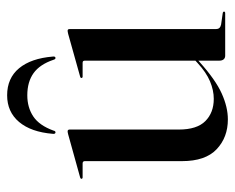

<svg xmlns="http://www.w3.org/2000/svg" viewBox="-80 -571 658 538"><g transform="rotate(-90 249.0 -302.0)"><path d="M348 -17V-78V-80.5V-393.5Q348 -396 346.8 -397.8Q345.5 -399.5 342 -399.5H303Q301.5 -399.5 300.5 -400.5Q299.5 -401.5 299.5 -402.5Q299.5 -404.5 300.5 -405.2Q301.5 -406 303.5 -406.5L423 -440Q427 -441 428.8 -441.2Q430.5 -441.5 432 -441.5Q434.5 -441.5 435.5 -440Q436.5 -438.5 436.5 -436V-26Q436.5 -20 439.5 -16.5Q442.5 -13 449 -11.5L480.5 -7Q483.5 -6.5 484.5 -5.5Q485.5 -4.5 485.5 -3Q485.5 -2 484.5 -1Q483.5 0 481 0H362Q355.5 0 351.8 -4.2Q348 -8.5 348 -17ZM66.5 -121V-393.5Q66.5 -396 65 -397.8Q63.5 -399.5 60 -399.5H21Q19 -399.5 18 -400.5Q17 -401.5 17 -402.5Q17 -404.5 18.2 -405.2Q19.5 -406 21 -406.5L141.5 -440Q145.5 -441 147 -441.2Q148.5 -441.5 150.5 -441.5Q152.5 -441.5 153.8 -440Q155 -438.5 155 -436V-130Q155 -79 178.8 -55.5Q202.5 -32 241 -32Q265 -32 290 -42.5Q315 -53 341 -77L357.5 -92L361.5 -87.5L344.5 -72Q294.5 -27 256.2 -9.8Q218 7.5 183.5 7.5Q133 7.5 99.8 -24Q66.5 -55.5 66.5 -121ZM251 -554.5Q217 -554.5 191.8 -537.8Q166.5 -521 152 -481Q151 -475.5 147 -475.5Q145 -475.5 143.8 -477.2Q142.5 -479 143 -483Q148 -544 176.2 -577.5Q204.5 -611 251 -611Q299 -611 326.8 -577.5Q354.5 -544 359.5 -483Q360 -479 358.8 -477.2Q357.5 -475.5 355.5 -475.5Q352 -475.5 350.5 -481Q337.5 -519.5 313 -537Q288.5 -554.5 251 -554.5Z"/></g></svg>

Font: Fraunces 120pt
Style: Regular
Weight: 400
Version: Version 1.000;[b76b70a41]